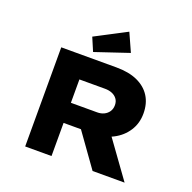

<svg xmlns="http://www.w3.org/2000/svg" viewBox="-160 -1113 1277 1274"><g transform="rotate(20 479.0 -476.0)"><path d="M150 0V-700H539Q628 -700 688.5 -672.5Q749 -645 781 -594.5Q813 -544 813 -473Q813 -404 778 -350Q743 -296 683 -265Q623 -234 546 -234H336V0ZM626 0 400 -316 606 -341 852 0ZM336 -376H522Q548 -376 569 -386Q590 -396 603 -415Q616 -434 616 -461Q616 -487 602.5 -505Q589 -523 567 -532Q545 -541 517 -541H336ZM359 -743 319 -837 539 -952 597 -823Z"/></g></svg>

Font: Lexend Tera ExtraBold
Style: Regular
Weight: 800
Designer: Bonnie Shaver-Troup, Thomas Jockin
Foundry: Lexend
Version: Version 1.007